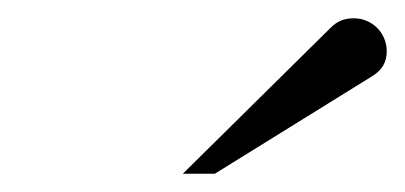

<svg xmlns="http://www.w3.org/2000/svg" viewBox="-20 -684 443 210"><path d="M180 -494H215L386 -600C398 -607 403 -616 403 -628C403 -648 387 -664 367 -664C357 -664 349 -661 342 -654Z"/></svg>

Font: STIXGeneral
Style: Italic
Weight: 400
Italic angle: -16.33°
Designer: MicroPress Inc., with final additions and corrections provided by Coen Hoffman, Elsevier (retired)
Version: Version 1.1.0